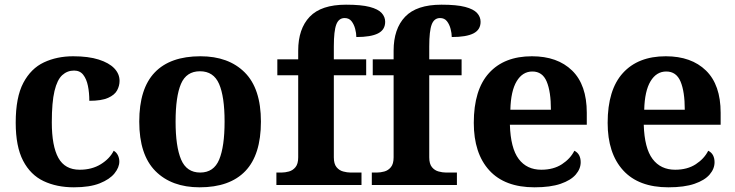

<svg xmlns="http://www.w3.org/2000/svg" viewBox="-20 -789 3136 819"><path d="M295 10Q222 10 166 -16.5Q110 -43 78.5 -103.5Q47 -164 47 -266Q47 -374 79.5 -435.5Q112 -497 167.5 -523Q223 -549 292 -549Q357 -549 401 -535Q445 -521 467.5 -497.5Q490 -474 490 -444Q490 -423 479.5 -403.5Q469 -384 441 -371.5Q413 -359 361 -359Q361 -394 355 -423Q349 -452 335 -470Q321 -488 296 -488Q267 -488 245.5 -468.5Q224 -449 212.5 -401Q201 -353 201 -267Q201 -166 229 -115.5Q257 -65 320 -65Q372 -65 410 -88.5Q448 -112 465 -146Q477 -139 483 -126.5Q489 -114 489 -100Q489 -75 468.5 -49.5Q448 -24 405.5 -7Q363 10 295 10Z M831.6 10Q712 10 643 -59.3Q574 -128.7 574 -270.3Q574 -411 640.1 -480Q706.2 -549 835 -549Q955 -549 1024 -480Q1093 -411 1093 -270.3Q1093 -128.7 1026.5 -59.3Q960 10 831.6 10ZM834 -53Q892 -53 915 -108.5Q938 -164 938 -270.5Q938 -377 914.5 -431Q891 -485 833 -485Q775 -485 752 -431.2Q729 -377.5 729 -270Q729 -164 752.5 -108.5Q776 -53 834 -53Z M1159 0V-53H1181Q1196 -53 1212.5 -57.5Q1229 -62 1240.5 -76Q1252 -90 1252 -118V-468H1163V-536H1252V-573Q1252 -666 1301 -717.5Q1350 -769 1456 -769Q1521 -769 1557 -759.5Q1593 -750 1608 -733.5Q1623 -717 1623 -696Q1623 -662 1592.5 -646.5Q1562 -631 1500 -631Q1500 -647 1495 -666Q1490 -685 1479.5 -698.5Q1469 -712 1450 -712Q1425 -712 1414.5 -684.5Q1404 -657 1404 -591V-536H1542V-468H1404V-118Q1404 -90 1415.5 -76Q1427 -62 1444 -57.5Q1461 -53 1475 -53H1522V0Z M1566 0V-53H1588Q1603 -53 1619.5 -57.5Q1636 -62 1647.5 -76Q1659 -90 1659 -118V-468H1570V-536H1659V-573Q1659 -666 1708 -717.5Q1757 -769 1863 -769Q1928 -769 1964 -759.5Q2000 -750 2015 -733.5Q2030 -717 2030 -696Q2030 -662 1999.5 -646.5Q1969 -631 1907 -631Q1907 -647 1902 -666Q1897 -685 1886.5 -698.5Q1876 -712 1857 -712Q1832 -712 1821.5 -684.5Q1811 -657 1811 -591V-536H1949V-468H1811V-118Q1811 -90 1822.5 -76Q1834 -62 1851 -57.5Q1868 -53 1882 -53H1929V0Z M2260 10Q2133 10 2067 -62.5Q2001 -135 2001 -265Q2001 -406 2066 -477.5Q2131 -549 2249 -549Q2358 -549 2420.5 -488Q2483 -427 2483 -308V-257H2155Q2158 -157 2192.5 -111Q2227 -65 2289 -65Q2341 -65 2377 -88.5Q2413 -112 2430 -146Q2444 -139 2450.5 -126.5Q2457 -114 2457 -97Q2457 -69 2436 -44.5Q2415 -20 2371.5 -5Q2328 10 2260 10ZM2330 -321Q2330 -398 2312 -441Q2294 -484 2251 -484Q2209 -484 2184 -442.5Q2159 -401 2157 -321Z M2831 10Q2704 10 2638 -62.5Q2572 -135 2572 -265Q2572 -406 2637 -477.5Q2702 -549 2820 -549Q2929 -549 2991.5 -488Q3054 -427 3054 -308V-257H2726Q2729 -157 2763.5 -111Q2798 -65 2860 -65Q2912 -65 2948 -88.5Q2984 -112 3001 -146Q3015 -139 3021.5 -126.5Q3028 -114 3028 -97Q3028 -69 3007 -44.5Q2986 -20 2942.5 -5Q2899 10 2831 10ZM2901 -321Q2901 -398 2883 -441Q2865 -484 2822 -484Q2780 -484 2755 -442.5Q2730 -401 2728 -321Z"/></svg>

Font: Noto Naskh Arabic UI
Style: Regular
Weight: 400
Designer: Monotype Design Team, David Williams, Mohamad Dakak and Nizar Qandah
Foundry: Monotype Imaging Inc.
Version: Version 2.014